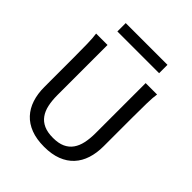

<svg xmlns="http://www.w3.org/2000/svg" viewBox="-244 -1034 1191 1191"><g transform="rotate(45 351.5 -438.5)"><path d="M612.8 -712.9Q607.9 -683.6 606.7 -630.1Q605.5 -576.7 605.5 -500.5V-251.5Q605.5 -191.9 589.8 -143.3Q574.2 -94.7 542.2 -60.1Q510.3 -25.4 461.4 -6.6Q412.6 12.2 346.7 12.2Q279.8 12.2 230.7 -6.6Q181.6 -25.4 149.4 -60.1Q117.2 -94.7 101.3 -143.3Q85.4 -191.9 85.4 -251.5V-500.5Q85.4 -572.8 84.2 -628.2Q83 -683.6 78.1 -712.9H178.2V-273.4Q178.2 -225.6 186.5 -187.3Q194.8 -148.9 214.4 -121.8Q233.9 -94.7 266.1 -80.3Q298.3 -65.9 346.7 -65.9Q394 -65.9 425.8 -80.3Q457.5 -94.7 476.8 -121.8Q496.1 -148.9 504.4 -187.3Q512.7 -225.6 512.7 -273.4V-712.9ZM162.1 -888.7H528.3V-815.4H162.1Z"/></g></svg>

Font: Andika Afr
Style: Regular
Weight: 400
Designer: Victor Gaultney, Annie Olsen, Julie Remington, Don Collingsworth, Eric Hays, Becca Hirsbrunner
Foundry: SIL International
Version: Version 5.000